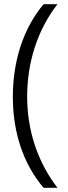

<svg xmlns="http://www.w3.org/2000/svg" viewBox="-20 -734 325 912"><path d="M41 -274C41 -108 89 43 187 158H253C158 35 109 -116 109 -275C109 -436 157 -591 253 -714H187C89 -597 41 -442 41 -274Z"/></svg>

Font: Noto Kufi Arabic Light
Style: Regular
Weight: 300
Designer: Monotype Design Team, David Williams, Khaled Hosny
Foundry: Google LLC
Version: Version 2.109